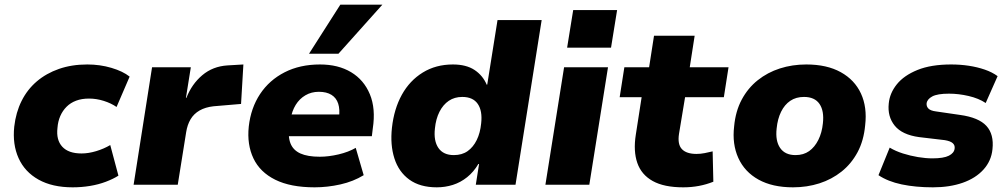

<svg xmlns="http://www.w3.org/2000/svg" viewBox="-20 -791 4314 822"><path d="M291 11Q204 11 145 -22Q86 -55 59.5 -114Q33 -173 41 -249Q48 -310 72.5 -359Q97 -408 137.5 -442.5Q178 -477 232.5 -496Q287 -515 354 -515Q408 -515 457 -500.5Q506 -486 535 -463L479 -333Q456 -349 424.5 -359Q393 -369 361 -369Q330 -369 306 -360Q282 -351 265 -334Q248 -317 238 -294Q228 -271 226 -243Q220 -192 246.5 -163Q273 -134 329 -134Q359 -134 392 -144Q425 -154 452 -170L487 -39Q465 -25 433.5 -13Q402 -1 365.5 5Q329 11 291 11Z M552 0 631 -503H797L776 -372H778Q801 -431 846 -469Q891 -507 954 -511L1022 -515L1012 -346L894 -336Q859 -332 834.5 -318Q810 -304 796 -280.5Q782 -257 777 -225L741 0Z M1327 11Q1224 11 1158.5 -21.5Q1093 -54 1065 -113Q1037 -172 1045 -249Q1054 -329 1093.5 -388.5Q1133 -448 1198.5 -481.5Q1264 -515 1350 -515Q1428 -515 1483 -482Q1538 -449 1563.5 -387.5Q1589 -326 1576 -241L1572 -208H1190L1205 -301H1443L1431 -286Q1436 -322 1428 -347Q1420 -372 1399 -385Q1378 -398 1345 -398Q1313 -398 1287.5 -383Q1262 -368 1246 -342Q1230 -316 1224 -281L1219 -252Q1212 -207 1223.5 -177.5Q1235 -148 1266 -134Q1297 -120 1349 -120Q1387 -120 1429.5 -130Q1472 -140 1503 -158L1537 -41Q1493 -14 1437.5 -1.5Q1382 11 1327 11ZM1303 -561 1437 -771H1617L1429 -561Z M1850 11Q1778 11 1732.5 -22Q1687 -55 1668.5 -113Q1650 -171 1658 -244Q1667 -325 1700.5 -385.5Q1734 -446 1790 -480.5Q1846 -515 1919 -515Q1976 -515 2011.5 -491.5Q2047 -468 2064 -428L2066 -429L2110 -705H2299L2187 0H2017L2031 -89H2028Q2008 -55 1980 -32.5Q1952 -10 1919 0.5Q1886 11 1850 11ZM1923 -127Q1958 -127 1982 -144Q2006 -161 2021 -191.5Q2036 -222 2040 -263Q2046 -316 2025.5 -346Q2005 -376 1959 -376Q1926 -376 1901.5 -359.5Q1877 -343 1861.5 -312.5Q1846 -282 1842 -241Q1836 -188 1857 -157.5Q1878 -127 1923 -127Z M2408 -587 2434 -748H2622L2596 -587ZM2315 0 2395 -503H2583L2503 0Z M2905 11Q2823 11 2774.5 -16Q2726 -43 2708.5 -93.5Q2691 -144 2702 -214L2727 -375H2633L2653 -503H2759L2780 -638H2954L2933 -503H3099L3079 -375H2913L2887 -218Q2880 -173 2899.5 -152.5Q2919 -132 2962 -132Q2979 -132 2997 -135.5Q3015 -139 3031 -143L3034 -13Q3004 -1 2972 5Q2940 11 2905 11Z M3375 11Q3287 11 3227.5 -22Q3168 -55 3141 -114.5Q3114 -174 3123 -250Q3129 -315 3155.5 -364.5Q3182 -414 3224 -447.5Q3266 -481 3319 -498Q3372 -515 3432 -515Q3520 -515 3579.5 -482Q3639 -449 3666 -390.5Q3693 -332 3684 -255Q3678 -189 3651.5 -139.5Q3625 -90 3583 -56.5Q3541 -23 3488 -6Q3435 11 3375 11ZM3386 -127Q3420 -127 3444 -144Q3468 -161 3483.5 -192Q3499 -223 3503 -263Q3509 -316 3488.5 -346Q3468 -376 3422 -376Q3388 -376 3363.5 -359.5Q3339 -343 3324 -312.5Q3309 -282 3305 -241Q3299 -188 3320 -157.5Q3341 -127 3386 -127Z M3974 11Q3900 11 3840.5 -1.5Q3781 -14 3741 -41L3789 -159Q3814 -144 3845.5 -134Q3877 -124 3910 -118.5Q3943 -113 3972 -113Q4020 -113 4042.5 -124.5Q4065 -136 4067 -155Q4069 -169 4059 -178Q4049 -187 4025 -191L3915 -204Q3842 -214 3810.5 -253Q3779 -292 3785 -348Q3789 -392 3819.5 -430Q3850 -468 3908 -491.5Q3966 -515 4052 -515Q4091 -515 4127.5 -509.5Q4164 -504 4196 -493Q4228 -482 4251 -465L4200 -350Q4170 -370 4127 -380Q4084 -390 4043 -390Q3993 -390 3971 -378Q3949 -366 3947 -348Q3946 -335 3955 -326Q3964 -317 3987 -314L4090 -299Q4170 -288 4203 -252Q4236 -216 4229 -152Q4224 -102 4190.5 -65Q4157 -28 4101.5 -8.5Q4046 11 3974 11Z"/></svg>

Font: Nunito Sans 8pt Black
Style: Italic
Weight: 900
Italic angle: -9°
Version: Version 3.101;gftools[0.9.27]